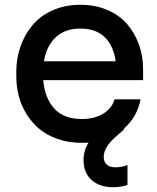

<svg xmlns="http://www.w3.org/2000/svg" viewBox="-20 -577 656 800"><path d="M320.8 18.1Q266.1 18.1 220.5 2.2Q174.8 -13.7 143.3 -40.3Q111.8 -66.9 89.8 -102.8Q67.9 -138.7 57.9 -178.2Q47.9 -217.8 47.9 -259.8V-278.8Q47.9 -332.5 64.7 -381.6Q81.5 -430.7 113.8 -470.2Q146 -509.8 198 -533.4Q250 -557.1 314.9 -557.1Q377.9 -557.1 428.7 -534.9Q479.5 -512.7 511 -475.1Q542.5 -437.5 559.3 -390.1Q576.2 -342.8 576.2 -290V-243.2H160.2Q166.5 -168 206.3 -124.5Q246.1 -81.1 320.8 -81.1Q375 -81.1 411.6 -104.5Q448.2 -127.9 457 -163.1H565.9Q551.3 -89.4 496.1 -41L498 -39.1L469.2 -13.2Q412.1 34.2 412.1 76.2Q412.1 97.2 424.8 108.6Q437.5 120.1 460 120.1Q487.3 120.1 511.2 110.8V193.8Q482.4 203.1 451.2 203.1Q395 203.1 361.6 173.1Q328.1 143.1 328.1 89.8Q328.1 49.8 349.1 17.1Q340.3 18.1 320.8 18.1ZM163.1 -321.8H461.9Q453.1 -386.7 416 -422.4Q378.9 -458 314.9 -458Q251 -458 212.4 -421.9Q173.8 -385.7 163.1 -321.8Z"/></svg>

Font: Sora Medium
Style: Regular
Weight: 500
Designer: Jonathan Barnbrook, Julián Moncada
Foundry: Barnbrook Fonts
Version: Version 2.000